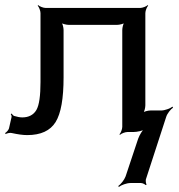

<svg xmlns="http://www.w3.org/2000/svg" viewBox="-22 -515 698 749"><path d="M545 -104V-464C545 -473 551 -488 556 -493L554 -495C549 -490 534 -484 525 -484H156C147 -484 132 -490 127 -495L125 -493C130 -488 136 -473 136 -464V-195C136 -142 131 -105 120 -86C109 -67 90 -57 65 -57C56 -57 45 -59 32 -63C29 -65 25 -69 24 -72L20 -70C22 -67 24 -62 23 -58L13 -14C11 -7 3 1 -2 4L0 8C5 5 17 2 24 4C47 9 67 12 84 12C137 12 174 -5 195 -39C216 -73 226 -131 226 -213V-398C226 -407 222 -424 217 -429L215 -427C220 -422 237 -418 246 -418H435C444 -418 461 -422 466 -427L464 -429C459 -424 455 -407 455 -398V-20C455 -11 449 4 444 9L446 11C451 6 466 0 475 0H498C513 0 536 -5 546 -12L543 -15C534 -8 522 12 517 26L468 173C463 187 449 204 439 211L442 214C451 207 472 199 487 199H528C534 199 544 204 546 207L550 205C547 201 546 191 547 185L626 -58C630 -72 644 -89 653 -95L651 -99C642 -92 621 -84 607 -84H565C556 -84 539 -80 534 -75L536 -73C541 -78 545 -95 545 -104Z"/></svg>

Font: Gamestation Storm
Style: Regular
Weight: 400
Designer: Jonas Hecksher
Foundry: Jonas Hecksher, Playtypeª, e-types AS
Version: Version 1.003